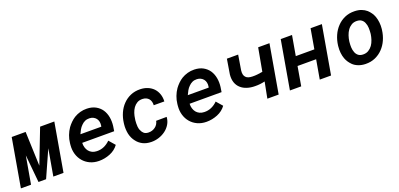

<svg xmlns="http://www.w3.org/2000/svg" viewBox="4 -1250 4099 1972"><g transform="rotate(-20 2054.0 -263.5)"><path d="M262.7 -154.8 249 -528.3H96.7L4.9 0H115.7L168.5 -301.3L197.3 0H280.3L410.2 -291L359.4 0H470.7L562.5 -528.3H407.2Z M856.9 9.8Q919.4 10.3 978.8 -13.7Q1038.1 -37.6 1073.7 -86.9L1015.6 -153.8Q986.3 -124 949.2 -107.4Q912.1 -90.8 869.6 -92.3Q841.3 -92.8 819.6 -103.5Q797.9 -114.3 783.7 -131.8Q769.5 -149.9 762.5 -173.6Q755.4 -197.3 756.8 -224.1H1106L1114.3 -277.8Q1120.6 -328.6 1112.1 -375Q1103.5 -421.4 1079.6 -457.5Q1055.2 -493.2 1015.6 -514.9Q976.1 -536.6 920.9 -538.1Q881.8 -539.1 846.4 -529.1Q811 -519 781.2 -501Q756.3 -485.4 734.6 -464.1Q712.9 -442.9 695.3 -418.9Q671.9 -385.3 657 -345.7Q642.1 -306.2 637.7 -264.2L635.7 -244.1Q630.9 -190.9 644.5 -145.3Q658.2 -99.6 687.5 -65.4Q716.3 -31.2 759.5 -11Q802.7 9.3 856.9 9.8ZM912.1 -436Q935.5 -435.1 953.4 -426Q971.2 -417 982.9 -402.3Q994.6 -387.2 999 -367.2Q1003.4 -347.2 1000 -324.7L997.6 -313L769.5 -313.5Q779.3 -336.4 792 -358.6Q804.7 -380.9 822.8 -398.4Q839.8 -416.5 862.1 -426.8Q884.3 -437 912.1 -436Z M1433.1 -90.8Q1402.8 -91.8 1385.5 -106.2Q1368.2 -120.6 1359.9 -142.1Q1354.5 -151.4 1351.8 -162.6Q1349.1 -173.8 1347.7 -186Q1346.2 -203.1 1346.7 -220.9Q1347.2 -238.8 1348.6 -254.9L1351.1 -270.5Q1354.5 -300.3 1364.3 -330.1Q1374 -359.9 1391.1 -384.3Q1408.2 -408.2 1433.3 -422.9Q1458.5 -437.5 1493.7 -436Q1515.6 -435.1 1532.2 -427.2Q1548.8 -419.4 1559.6 -406.2Q1570.8 -392.6 1575.7 -374.5Q1580.6 -356.4 1579.1 -335.9L1694.8 -335.4Q1697.3 -379.9 1684.3 -416.7Q1671.4 -453.6 1646 -480.5Q1620.6 -506.8 1584.2 -522Q1547.9 -537.1 1503.4 -538.1Q1445.3 -539.6 1397.5 -518.8Q1349.6 -498 1314.5 -461.4Q1278.8 -424.8 1256.8 -375.2Q1234.9 -325.7 1228 -270.5L1226.1 -254.4Q1223.1 -227.5 1224.6 -201.4Q1226.1 -175.3 1231 -151.4Q1236.8 -126 1247.3 -103.8Q1257.8 -81.5 1272.9 -63Q1297.4 -30.3 1335.9 -10.5Q1374.5 9.3 1427.2 10.3Q1469.2 11.2 1510 -1.7Q1550.8 -14.6 1584 -39.1Q1617.2 -63.5 1638.7 -98.9Q1660.2 -134.3 1663.1 -178.2L1547.9 -177.2Q1543.9 -156.7 1533.2 -140.4Q1522.5 -124 1507.3 -113.3Q1491.7 -101.6 1472.7 -95.9Q1453.6 -90.3 1433.1 -90.8Z M2030.8 9.8Q2093.3 10.3 2152.6 -13.7Q2211.9 -37.6 2247.6 -86.9L2189.5 -153.8Q2160.2 -124 2123 -107.4Q2085.9 -90.8 2043.5 -92.3Q2015.1 -92.8 1993.4 -103.5Q1971.7 -114.3 1957.5 -131.8Q1943.4 -149.9 1936.3 -173.6Q1929.2 -197.3 1930.7 -224.1H2279.8L2288.1 -277.8Q2294.4 -328.6 2285.9 -375Q2277.3 -421.4 2253.4 -457.5Q2229 -493.2 2189.5 -514.9Q2149.9 -536.6 2094.7 -538.1Q2055.7 -539.1 2020.3 -529.1Q1984.9 -519 1955.1 -501Q1930.2 -485.4 1908.4 -464.1Q1886.7 -442.9 1869.1 -418.9Q1845.7 -385.3 1830.8 -345.7Q1815.9 -306.2 1811.5 -264.2L1809.6 -244.1Q1804.7 -190.9 1818.4 -145.3Q1832 -99.6 1861.3 -65.4Q1890.1 -31.2 1933.3 -11Q1976.6 9.3 2030.8 9.8ZM2085.9 -436Q2109.4 -435.1 2127.2 -426Q2145 -417 2156.7 -402.3Q2168.5 -387.2 2172.9 -367.2Q2177.2 -347.2 2173.8 -324.7L2171.4 -313L1943.4 -313.5Q1953.1 -336.4 1965.8 -358.6Q1978.5 -380.9 1996.6 -398.4Q2013.7 -416.5 2035.9 -426.8Q2058.1 -437 2085.9 -436Z M2822.3 0 2914.1 -528.3H2790.5L2744.6 -276.9Q2716.3 -272 2688.7 -268.8Q2661.1 -265.6 2632.8 -266.6Q2607.9 -267.1 2590.1 -272.9Q2572.3 -278.8 2561.5 -291Q2550.3 -302.7 2546.1 -320.8Q2542 -338.9 2544.9 -364.3L2571.8 -528.3H2448.7L2421.9 -364.7Q2417 -314.5 2430.2 -276.9Q2443.4 -239.3 2471.7 -214.4Q2499 -189.5 2538.8 -176.8Q2578.6 -164.1 2626 -164.1Q2652.8 -163.6 2679.4 -166.5Q2706.1 -169.4 2732.9 -175.8L2698.7 0Z M3395 0 3486.8 -528.3H3363.3L3325.7 -311H3122.6L3160.6 -528.3H3037.1L2945.3 0H3068.8L3105 -209.5H3308.1L3271.5 0Z M3567.9 -265.6 3566.9 -255.4Q3563 -219.2 3566.7 -184.8Q3570.3 -150.4 3581.5 -120.6Q3590.3 -97.2 3603.3 -77.9Q3616.2 -58.6 3634.8 -40Q3656.7 -18.6 3691.7 -4.6Q3726.6 9.3 3769.5 10.3Q3828.1 11.7 3876.5 -9.8Q3924.8 -31.2 3960 -68.4Q3995.6 -105.5 4017.6 -155Q4039.6 -204.6 4046.4 -259.8L4047.9 -270.5Q4051.8 -306.6 4048.1 -341.6Q4044.4 -376.5 4033.7 -407.2Q4024.4 -432.1 4009.8 -453.4Q3995.1 -474.6 3976.1 -492.2Q3952.1 -513.2 3919.4 -525.4Q3886.7 -537.6 3845.2 -538.1Q3786.6 -539.6 3738.5 -518.1Q3690.4 -496.6 3655.3 -459.5Q3619.1 -421.9 3596.9 -371.6Q3574.7 -321.3 3567.9 -265.6ZM3689.9 -255.4 3690.9 -265.6Q3694.8 -295.4 3705.1 -326.2Q3715.3 -356.9 3732.9 -381.8Q3750.5 -406.7 3776.1 -422.1Q3801.8 -437.5 3836.9 -436Q3866.7 -434.6 3885 -421.1Q3903.3 -407.7 3912.6 -385.7Q3924.8 -358.4 3925.8 -327.9Q3926.8 -297.4 3924.3 -270L3923.3 -259.8Q3919.4 -231.9 3909.2 -200.7Q3898.9 -169.4 3881.8 -145Q3863.8 -120.1 3838.1 -104.7Q3812.5 -89.4 3777.8 -90.3Q3745.6 -91.3 3726.6 -107.2Q3707.5 -123 3699.2 -146.5Q3689.5 -170.9 3688.2 -200Q3687 -229 3689.9 -255.4Z"/></g></svg>

Font: Roboto Mono SemiBold
Style: Italic
Weight: 600
Italic angle: -10°
Monospace: yes
Designer: Google
Version: Version 3.000